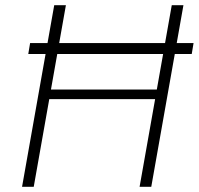

<svg xmlns="http://www.w3.org/2000/svg" viewBox="-20 -720 766 740"><path d="M89 -512 96 -554H726L719 -512ZM518 0 642 -700H687L563 0ZM65 0 189 -700H234L110 0ZM155 -338 162 -375H602L596 -338Z"/></svg>

Font: DM Sans 17pt ExtraLight
Style: Italic
Weight: 250
Italic angle: -10°
Version: Version 4.004;gftools[0.9.30]